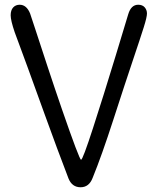

<svg xmlns="http://www.w3.org/2000/svg" viewBox="-20 -780 665 810"><path d="M371 -30Q356 10 320 10Q284 10 269 -27Q221 -152 170.5 -292Q120 -432 97.5 -493.5Q75 -555 64 -584.5Q53 -614 42 -644Q25 -694 25 -715.5Q25 -737 35.5 -748.5Q46 -760 63 -760Q92 -760 107 -723Q108 -721 129.5 -655Q151 -589 180.5 -499.5Q210 -410 241 -320Q315 -106 322 -106Q329 -106 372.5 -240Q416 -374 468.5 -546.5Q521 -719 521 -720Q533 -760 563 -760Q581 -760 590.5 -749Q600 -738 600 -723Q600 -708 586.5 -665Q573 -622 540.5 -525.5Q508 -429 458.5 -276Q409 -123 371 -30Z"/></svg>

Font: Delius
Style: Regular
Weight: 400
Designer: Natalia Raices
Foundry: Natalia Raices
Version: Version 1.001